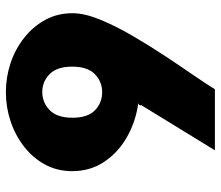

<svg xmlns="http://www.w3.org/2000/svg" viewBox="-69 -683 752 654"><g transform="rotate(-90 307.0 -356.0)"><path d="M122 0 276 -251Q274 -254 276.5 -257.5Q279 -261 283 -261Q222 -269 169 -298.5Q116 -328 83.5 -376Q51 -424 51 -486Q51 -537 73.5 -578.5Q96 -620 134.5 -650Q173 -680 221 -696Q269 -712 320 -712Q371 -712 419 -696Q467 -680 505.5 -649.5Q544 -619 566.5 -577.5Q589 -536 589 -485Q589 -445 568 -393Q547 -341 514 -284Q481 -227 445 -172.5Q409 -118 378 -73Q347 -28 330 0ZM320 -384Q356 -384 381.5 -409Q407 -434 407 -486Q407 -538 381.5 -563Q356 -588 321 -588Q285 -588 259 -563Q233 -538 233 -485Q233 -433 258.5 -408.5Q284 -384 320 -384Z"/></g></svg>

Font: Panamera Black
Style: Regular
Weight: 900
Designer: Bastien Sozeau
Foundry: NBR — Bastien Sozeau
Version: Version 3.002; ttfautohint (v1.8.4.7-5d5b);gftools[0.9.33]